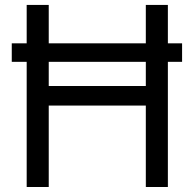

<svg xmlns="http://www.w3.org/2000/svg" viewBox="-20 -747 756 767"><path d="M174.7 -727.3V-573.9H562.5V-727.3H650.6V-573.9H707.4V-500H650.6V0H562.5V-325.3H174.7V0H86.6V-500H27V-573.9H86.6V-727.3ZM174.7 -403.4H562.5V-500H174.7Z"/></svg>

Font: Interface
Style: Regular
Weight: 400
Designer: Rasmus Andersson
Foundry: rsms
Version: Version 1.8